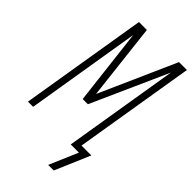

<svg xmlns="http://www.w3.org/2000/svg" viewBox="-274 -808 1047 1047"><g transform="rotate(45 250.0 -284.5)"><path d="M374 166H331L402 0H339L448 -663L250 -221H210L158 -663L49 0H9L130 -735H191L242 -292L439 -735H500L385 -37H461Z"/></g></svg>

Font: Iosevka SS18 Extralight
Style: Italic
Weight: 200
Italic angle: -9°
Monospace: yes
Designer: Belleve Invis
Foundry: Belleve Invis
Version: Version 25.1.1; ttfautohint (v1.8.4)